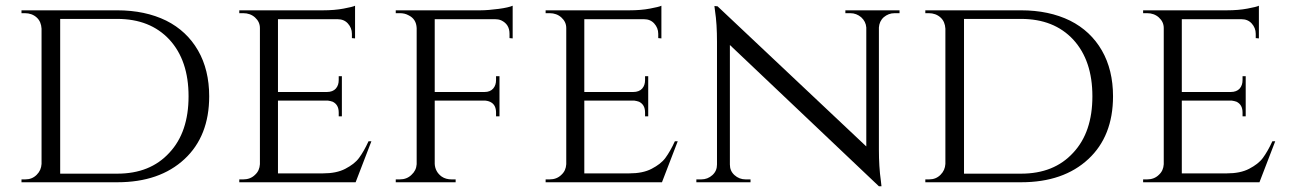

<svg xmlns="http://www.w3.org/2000/svg" viewBox="-20 -636 4500 670"><path d="M710 -300C710 -361 697 -415 671 -460C645 -505 608 -540 560 -564C511 -588 454 -600 389 -600C389 -600 55 -600 55 -600C55 -600 55 -590 55 -590C55 -590 67 -590 67 -590C67 -590 67 -590 67 -590C83 -590 97 -585 108 -575C119 -565 124 -552 125 -536C125 -536 125 -64 125 -64C125 -64 125 -64 125 -64C124 -49 119 -37 108 -26C97 -15 84 -10 68 -10C68 -10 55 -10 55 -10C55 -10 55 0 55 0C55 0 389 0 389 0C389 0 389 0 389 0C488 0 566 -27 624 -81C681 -134 710 -207 710 -300C710 -300 710 -300 710 -300ZM389 -570C389 -570 389 -570 389 -570C466 -570 526 -546 571 -498C616 -449 638 -383 638 -300C638 -300 638 -300 638 -300C638 -217 616 -151 571 -103C526 -54 466 -30 389 -30C389 -30 190 -30 190 -30C190 -30 190 -570 190 -570C190 -570 389 -570 389 -570Z M815 -10C815 -10 815 0 815 0C815 0 1221 0 1221 0C1221 0 1276 -143 1276 -143C1276 -143 1266 -143 1266 -143C1266 -143 1266 -143 1266 -143C1255 -119 1244 -100 1233 -85C1222 -70 1206 -58 1185 -47C1164 -36 1138 -31 1107 -31C1107 -31 950 -31 950 -31C950 -31 950 -285 950 -285C950 -285 1124 -285 1124 -285C1124 -285 1124 -285 1124 -285C1130 -284 1136 -283 1141 -281C1141 -281 1141 -281 1141 -281C1155 -274 1162 -262 1162 -243C1162 -243 1162 -230 1162 -230C1162 -230 1173 -230 1173 -230C1173 -230 1173 -370 1173 -370C1173 -370 1162 -370 1162 -370C1162 -370 1162 -357 1162 -357C1162 -357 1162 -357 1162 -357C1162 -345 1159 -335 1152 -327C1145 -319 1134 -315 1121 -315C1121 -315 950 -315 950 -315C950 -315 950 -569 950 -569C950 -569 1158 -569 1158 -569C1158 -569 1158 -569 1158 -569C1173 -569 1185 -564 1194 -554C1203 -544 1208 -532 1208 -518C1208 -518 1208 -503 1208 -503C1208 -503 1219 -502 1219 -502C1219 -502 1219 -616 1219 -616C1219 -616 1219 -616 1219 -616C1213 -613 1200 -610 1179 -606C1158 -602 1134 -600 1107 -600C1107 -600 815 -600 815 -600C815 -600 815 -590 815 -590C815 -590 829 -590 829 -590C829 -590 829 -590 829 -590C845 -590 859 -585 870 -575C881 -565 887 -553 887 -538C887 -538 887 -63 887 -63C887 -63 887 -63 887 -63C886 -48 881 -36 870 -26C859 -15 845 -10 829 -10C829 -10 815 -10 815 -10Z M1758 -503C1758 -503 1769 -502 1769 -502C1769 -502 1769 -616 1769 -616C1769 -616 1769 -616 1769 -616C1760 -612 1743 -608 1720 -605C1697 -602 1675 -600 1656 -600C1656 -600 1497 -600 1497 -600C1497 -600 1361 -600 1361 -600C1361 -600 1361 -590 1361 -590C1361 -590 1375 -590 1375 -590C1375 -590 1375 -590 1375 -590C1386 -590 1396 -588 1405 -583C1405 -583 1405 -583 1405 -583C1424 -574 1433 -559 1434 -538C1434 -538 1434 -63 1434 -63C1434 -63 1434 -63 1434 -63C1433 -48 1427 -36 1416 -26C1405 -15 1391 -10 1375 -10C1375 -10 1361 -10 1361 -10C1361 -10 1361 0 1361 0C1361 0 1570 0 1570 0C1570 0 1570 -10 1570 -10C1570 -10 1556 -10 1556 -10C1556 -10 1556 -10 1556 -10C1543 -10 1531 -13 1521 -20C1521 -20 1521 -20 1521 -20C1506 -31 1498 -46 1497 -64C1497 -64 1497 -285 1497 -285C1497 -285 1673 -285 1673 -285C1673 -285 1673 -285 1673 -285C1682 -284 1689 -282 1695 -278C1695 -278 1695 -278 1695 -278C1706 -271 1711 -259 1711 -243C1711 -243 1711 -230 1711 -230C1711 -230 1723 -230 1723 -230C1723 -230 1723 -370 1723 -370C1723 -370 1711 -370 1711 -370C1711 -370 1711 -357 1711 -357C1711 -357 1711 -357 1711 -357C1711 -345 1708 -335 1701 -327C1694 -319 1684 -315 1671 -315C1671 -315 1497 -315 1497 -315C1497 -315 1497 -569 1497 -569C1497 -569 1708 -569 1708 -569C1708 -569 1708 -569 1708 -569C1715 -569 1722 -568 1729 -565C1729 -565 1729 -565 1729 -565C1748 -556 1758 -541 1758 -518C1758 -518 1758 -503 1758 -503Z M1884 -10C1884 -10 1884 0 1884 0C1884 0 2290 0 2290 0C2290 0 2345 -143 2345 -143C2345 -143 2335 -143 2335 -143C2335 -143 2335 -143 2335 -143C2324 -119 2313 -100 2302 -85C2291 -70 2275 -58 2254 -47C2233 -36 2207 -31 2176 -31C2176 -31 2019 -31 2019 -31C2019 -31 2019 -285 2019 -285C2019 -285 2193 -285 2193 -285C2193 -285 2193 -285 2193 -285C2199 -284 2205 -283 2210 -281C2210 -281 2210 -281 2210 -281C2224 -274 2231 -262 2231 -243C2231 -243 2231 -230 2231 -230C2231 -230 2242 -230 2242 -230C2242 -230 2242 -370 2242 -370C2242 -370 2231 -370 2231 -370C2231 -370 2231 -357 2231 -357C2231 -357 2231 -357 2231 -357C2231 -345 2228 -335 2221 -327C2214 -319 2203 -315 2190 -315C2190 -315 2019 -315 2019 -315C2019 -315 2019 -569 2019 -569C2019 -569 2227 -569 2227 -569C2227 -569 2227 -569 2227 -569C2242 -569 2254 -564 2263 -554C2272 -544 2277 -532 2277 -518C2277 -518 2277 -503 2277 -503C2277 -503 2288 -502 2288 -502C2288 -502 2288 -616 2288 -616C2288 -616 2288 -616 2288 -616C2282 -613 2269 -610 2248 -606C2227 -602 2203 -600 2176 -600C2176 -600 1884 -600 1884 -600C1884 -600 1884 -590 1884 -590C1884 -590 1898 -590 1898 -590C1898 -590 1898 -590 1898 -590C1914 -590 1928 -585 1939 -575C1950 -565 1956 -553 1956 -538C1956 -538 1956 -63 1956 -63C1956 -63 1956 -63 1956 -63C1955 -48 1950 -36 1939 -26C1928 -15 1914 -10 1898 -10C1898 -10 1884 -10 1884 -10Z M3119 -590C3119 -590 3119 -600 3119 -600C3119 -600 2930 -600 2930 -600C2930 -600 2930 -590 2930 -590C2930 -590 2947 -590 2947 -590C2947 -590 2947 -590 2947 -590C2962 -590 2974 -585 2985 -576C2996 -566 3002 -554 3003 -540C3003 -540 3003 -125 3003 -125C3003 -125 2484 -614 2484 -614C2484 -614 2473 -615 2473 -615C2473 -615 2475 -599 2475 -599C2475 -599 2475 -599 2475 -599C2480 -567 2482 -531 2482 -490C2482 -490 2482 -62 2482 -62C2482 -62 2482 -62 2482 -62C2482 -47 2477 -35 2466 -25C2455 -15 2442 -10 2427 -10C2427 -10 2410 -10 2410 -10C2410 -10 2410 0 2410 0C2410 0 2599 0 2599 0C2599 0 2599 -10 2599 -10C2599 -10 2582 -10 2582 -10C2582 -10 2582 -10 2582 -10C2567 -10 2554 -15 2543 -25C2532 -35 2527 -47 2527 -62C2527 -62 2527 -479 2527 -479C2527 -479 3047 14 3047 14C3047 14 3056 14 3056 14C3056 14 3054 -4 3054 -4C3054 -4 3054 -4 3054 -4C3049 -39 3047 -75 3047 -114C3047 -114 3047 -540 3047 -540C3047 -540 3047 -540 3047 -540C3048 -554 3053 -566 3064 -576C3075 -585 3087 -590 3102 -590C3102 -590 3119 -590 3119 -590Z M3864 -300C3864 -361 3851 -415 3825 -460C3799 -505 3762 -540 3714 -564C3665 -588 3608 -600 3543 -600C3543 -600 3209 -600 3209 -600C3209 -600 3209 -590 3209 -590C3209 -590 3221 -590 3221 -590C3221 -590 3221 -590 3221 -590C3237 -590 3251 -585 3262 -575C3273 -565 3278 -552 3279 -536C3279 -536 3279 -64 3279 -64C3279 -64 3279 -64 3279 -64C3278 -49 3273 -37 3262 -26C3251 -15 3238 -10 3222 -10C3222 -10 3209 -10 3209 -10C3209 -10 3209 0 3209 0C3209 0 3543 0 3543 0C3543 0 3543 0 3543 0C3642 0 3720 -27 3778 -81C3835 -134 3864 -207 3864 -300C3864 -300 3864 -300 3864 -300ZM3543 -570C3543 -570 3543 -570 3543 -570C3620 -570 3680 -546 3725 -498C3770 -449 3792 -383 3792 -300C3792 -300 3792 -300 3792 -300C3792 -217 3770 -151 3725 -103C3680 -54 3620 -30 3543 -30C3543 -30 3344 -30 3344 -30C3344 -30 3344 -570 3344 -570C3344 -570 3543 -570 3543 -570Z M3969 -10C3969 -10 3969 0 3969 0C3969 0 4375 0 4375 0C4375 0 4430 -143 4430 -143C4430 -143 4420 -143 4420 -143C4420 -143 4420 -143 4420 -143C4409 -119 4398 -100 4387 -85C4376 -70 4360 -58 4339 -47C4318 -36 4292 -31 4261 -31C4261 -31 4104 -31 4104 -31C4104 -31 4104 -285 4104 -285C4104 -285 4278 -285 4278 -285C4278 -285 4278 -285 4278 -285C4284 -284 4290 -283 4295 -281C4295 -281 4295 -281 4295 -281C4309 -274 4316 -262 4316 -243C4316 -243 4316 -230 4316 -230C4316 -230 4327 -230 4327 -230C4327 -230 4327 -370 4327 -370C4327 -370 4316 -370 4316 -370C4316 -370 4316 -357 4316 -357C4316 -357 4316 -357 4316 -357C4316 -345 4313 -335 4306 -327C4299 -319 4288 -315 4275 -315C4275 -315 4104 -315 4104 -315C4104 -315 4104 -569 4104 -569C4104 -569 4312 -569 4312 -569C4312 -569 4312 -569 4312 -569C4327 -569 4339 -564 4348 -554C4357 -544 4362 -532 4362 -518C4362 -518 4362 -503 4362 -503C4362 -503 4373 -502 4373 -502C4373 -502 4373 -616 4373 -616C4373 -616 4373 -616 4373 -616C4367 -613 4354 -610 4333 -606C4312 -602 4288 -600 4261 -600C4261 -600 3969 -600 3969 -600C3969 -600 3969 -590 3969 -590C3969 -590 3983 -590 3983 -590C3983 -590 3983 -590 3983 -590C3999 -590 4013 -585 4024 -575C4035 -565 4041 -553 4041 -538C4041 -538 4041 -63 4041 -63C4041 -63 4041 -63 4041 -63C4040 -48 4035 -36 4024 -26C4013 -15 3999 -10 3983 -10C3983 -10 3969 -10 3969 -10Z"/></svg>

Font: Cinzel Utterance
Style: Regular
Weight: 500
Designer: Natanael Gama
Foundry: ""
Version: ""